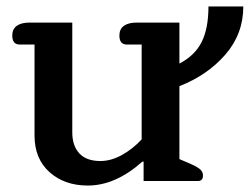

<svg xmlns="http://www.w3.org/2000/svg" viewBox="-20 -561 776 595"><path d="M87 -141V-423H41Q18 -423 18 -451Q18 -471 32 -481Q46 -491 71 -491H204V-151Q204 -109 226 -85.5Q248 -62 291 -62Q324 -62 357.5 -80.5Q391 -99 419 -129V-423H373Q350 -423 350 -451Q350 -471 364 -481Q378 -491 403 -491H536V-364Q584 -389 605 -431Q626 -473 626 -541H734Q734 -456 678.5 -392Q623 -328 536 -294V-68L573 -52Q593 -43 601 -35.5Q609 -28 609 -17Q609 0 593 0H425V-60H421Q338 14 252 14Q180 14 133.5 -27.5Q87 -69 87 -141Z"/></svg>

Font: MaitreeSemiBold
Style: Regular
Weight: 600
Designer: CadsonDemak Team
Foundry: CadsonDemak
Version: Version 1.000